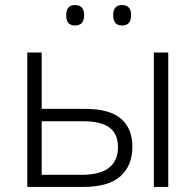

<svg xmlns="http://www.w3.org/2000/svg" viewBox="-20 -740 774 760"><path d="M88 0V-532H145V-309H318Q414 -309 459 -270Q504 -231 504 -160Q504 -85 457 -42.5Q410 0 309 0ZM589 0V-532H646V0ZM303 -48Q447 -48 447 -158Q447 -211 412.5 -235.5Q378 -260 311 -260H145V-48ZM242 -680Q242 -720 277 -720Q313 -720 313 -680Q313 -639 277 -639Q242 -639 242 -680ZM428 -680Q428 -720 463 -720Q499 -720 499 -680Q499 -639 463 -639Q428 -639 428 -680Z"/></svg>

Font: RS Noto Sans Light
Style: Regular
Weight: 300
Designer: Monotype Design Team
Foundry: Monotype Imaging Inc.
Version: Version 3.10